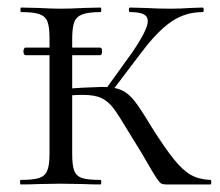

<svg xmlns="http://www.w3.org/2000/svg" viewBox="-20 -488 583 508"><path d="M42 -352Q42 -356 43.5 -359Q45 -362 47 -362H245Q250 -362 250 -352Q250 -342 245 -342H47Q45 -342 43.5 -345Q42 -348 42 -352ZM374 -50Q362 -72 324 -133Q293 -185 279.5 -202.5Q266 -220 248.5 -228.5Q231 -237 198 -237Q187 -237 153 -235L152 -253L199 -256Q241 -258 250 -258Q282 -258 300.5 -250Q319 -242 335 -222Q351 -202 381 -152Q417 -95 440.5 -66Q464 -37 485.5 -25Q507 -13 537 -12Q539 -12 539 -6Q539 0 537 0H419Q411 0 406.5 -2.5Q402 -5 394 -17Q386 -29 374 -50ZM35 -12Q68 -12 83.5 -17Q99 -22 105 -36.5Q111 -51 111 -81V-387Q111 -417 105.5 -431Q100 -445 84.5 -450.5Q69 -456 36 -456Q34 -456 34 -462Q34 -468 36 -468L81 -467Q119 -465 140 -465Q165 -465 203 -467L246 -468Q248 -468 248 -462Q248 -456 246 -456Q214 -456 198 -450Q182 -444 176.5 -429.5Q171 -415 171 -385V-81Q171 -50 176.5 -36Q182 -22 197 -17Q212 -12 246 -12Q248 -12 248 -6Q248 0 246 0Q218 0 202 -1L140 -2L81 -1Q64 0 35 0Q33 0 33 -6Q33 -12 35 -12ZM254 -244 331 -351Q371 -410 371 -432Q371 -445 359.5 -450.5Q348 -456 324 -456Q321 -456 321 -462Q321 -468 324 -468L362 -467Q398 -465 431 -465Q456 -465 486 -467L516 -468Q519 -468 519 -462Q519 -456 516 -456Q470 -456 433 -430.5Q396 -405 354 -349L269 -237Z"/></svg>

Font: Cormorant Unicase
Style: Regular
Weight: 400
Designer: Christian Thalmann (Catharsis Fonts)
Foundry: Catharsis Fonts
Version: Version 4.000